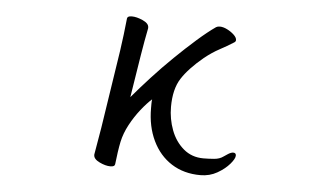

<svg xmlns="http://www.w3.org/2000/svg" viewBox="-41 -547 1082 622"><g transform="rotate(5 500.0 -236.5)"><path d="M282 -27 297 -115 336 -369Q339 -389 343 -421.5Q347 -454 349 -475Q350 -483 364 -483Q380 -483 400 -474Q420 -465 420 -452V-449Q417 -435 412 -407Q407 -379 404 -360L382 -222Q409 -254 442 -290Q475 -326 510.5 -360.5Q546 -395 579.5 -424.5Q613 -454 639 -472Q644 -475 651 -475Q662 -475 675 -468.5Q688 -462 697.5 -453Q707 -444 707 -436Q707 -431 702 -428Q680 -414 656.5 -401.5Q633 -389 608 -369Q561 -330 538.5 -295Q516 -260 516 -202Q516 -163 529.5 -127Q543 -91 570 -68Q597 -45 635 -45Q652 -45 670 -46.5Q688 -48 700 -57Q704 -60 713.5 -66Q723 -72 730 -72Q739 -72 739 -63Q739 -53 724 -35.5Q709 -18 684.5 -4Q660 10 630 10Q576 10 536 -15.5Q496 -41 474 -87Q452 -133 452 -192Q452 -200 452 -207Q452 -214 453 -221Q437 -207 418 -183Q399 -159 384 -131Q369 -103 363 -75Q360 -61 357 -40.5Q354 -20 352 -1Q351 7 337 7Q321 7 301.5 -2.5Q282 -12 282 -25Z"/></g></svg>

Font: Klee One SemiBold
Style: Regular
Weight: 600
Designer: Fontworks Inc.
Foundry: Fontworks Inc.
Version: Version 1.00;January 12, 2022;FontCreator 13.0.0.2683 64-bit